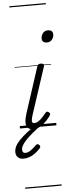

<svg xmlns="http://www.w3.org/2000/svg" viewBox="-141 -1042 567 1574"><g transform="rotate(-5 142.0 -255.0)"><path d="M109 15Q85 15 71 5Q57 -5 52 -22.5Q47 -40 50.5 -64Q54 -88 63 -117L186 -494Q190 -506 196 -510.5Q202 -515 217 -515Q231 -515 237.5 -509Q244 -503 241 -493L113 -103Q105 -78 103 -63Q101 -48 105.5 -41Q110 -34 120 -34Q138 -34 155.5 -45.5Q173 -57 189.5 -75Q206 -93 219 -109Q226 -118 233 -118Q240 -118 247 -112Q256 -105 257 -99Q258 -93 254 -87Q242 -69 220.5 -45Q199 -21 170.5 -3Q142 15 109 15ZM281 -683Q264 -683 252.5 -692Q241 -701 241 -719Q241 -743 256 -762.5Q271 -782 299 -782Q316 -782 327.5 -773Q339 -764 339 -745Q339 -722 324 -702.5Q309 -683 281 -683ZM8 249Q-21 249 -38 233Q-55 217 -55 190Q-55 166 -43.5 142.5Q-32 119 -8.5 94.5Q15 70 49 42.5Q83 15 128 -18L173 -16V-12Q134 18 102 44.5Q70 71 48 94Q26 117 14 137Q2 157 2 175Q2 187 8 195Q14 203 27 203Q48 203 69.5 188.5Q91 174 118 147Q122 142 130 141Q138 140 146 148Q152 155 152.5 161.5Q153 168 148 174Q129 196 106 213.5Q83 231 58 240Q33 249 8 249ZM0 486H300V496H0ZM0 -20H300V0H0ZM0 -505H300V-500H0ZM0 -1006H300V-996H0Z"/></g></svg>

Font: Playwrite CA Guides
Style: Regular
Weight: 400
Designer: Veronika Burian, José Scaglione
Foundry: TypeTogether
Version: Version 1.003